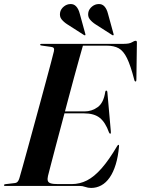

<svg xmlns="http://www.w3.org/2000/svg" viewBox="-32 -916 695 946"><path d="M254.5 -367H384.5Q420 -367 449.2 -388Q478.5 -409 486.5 -463Q487 -466 488.2 -467.8Q489.5 -469.5 491.5 -469.5Q494 -469.5 495.2 -467.8Q496.5 -466 497 -461.5L514 -269.5Q514.5 -263 514.2 -260.8Q514 -258.5 512 -257.5Q510 -257 508.5 -258.2Q507 -259.5 505 -263.5Q487.5 -313 459.8 -335.2Q432 -357.5 382 -357.5H250.5ZM358 0H-6.5Q-9.5 0 -11 -0.8Q-12.5 -1.5 -12.5 -3.5Q-12.5 -5.5 -10.8 -6.8Q-9 -8 -6 -8.5L40.5 -14Q50 -15 55.2 -21.2Q60.5 -27.5 63.5 -38Q69 -57 80 -96Q91 -135 105 -186.5Q119 -238 134.8 -295.5Q150.5 -353 166.2 -410.5Q182 -468 195.5 -518.8Q209 -569.5 219.2 -607.2Q229.5 -645 233.5 -663Q236 -674 232.8 -679Q229.5 -684 219.5 -685L173 -691.5Q169 -692 167.5 -693Q166 -694 166 -696Q166 -698 167.8 -699Q169.5 -700 172.5 -700H578Q605.5 -700 617.8 -707.5Q630 -715 636.5 -715Q643 -715 642.5 -706L640 -525Q640 -520 639.2 -517.2Q638.5 -514.5 636 -514.5Q634 -514.5 632.2 -516.5Q630.5 -518.5 629.5 -523Q611.5 -593 593.8 -629.2Q576 -665.5 552.8 -678.2Q529.5 -691 494 -691H376.5Q370 -669 358.8 -628.5Q347.5 -588 333 -535Q318.5 -482 303 -423.2Q287.5 -364.5 272 -306.2Q256.5 -248 242.8 -196.5Q229 -145 219.2 -106.5Q209.5 -68 204.5 -49.5Q201 -34.5 203.5 -25.5Q206 -16.5 217.8 -12.8Q229.5 -9 253.5 -9H321.5Q361 -9 396.8 -27.2Q432.5 -45.5 468.8 -86.8Q505 -128 545 -196Q549 -202.5 551.5 -202.5Q555.5 -202.5 554.5 -195Q550 -144 538.2 -105.8Q526.5 -67.5 508.5 -41.5Q490.5 -15.5 467.2 -2.8Q444 10 417 10Q401.5 10 388.2 5Q375 0 358 0ZM361 -848.5 388.5 -748.5Q389 -746.5 389 -745Q389 -743.5 388 -742.5Q387 -742 385.5 -742Q384 -742 382.5 -743L299 -796.5Q282.5 -807 271.2 -821Q260 -835 264.5 -856.5Q268.5 -872.5 282.8 -884Q297 -895.5 314.5 -896Q331.5 -897 343.2 -884.5Q355 -872 361 -848.5ZM500 -848.5 527.5 -748.5Q528 -746.5 528 -745Q528 -743.5 527 -742.5Q526 -742 524.5 -742Q523 -742 521.5 -743L438 -796.5Q421.5 -807 410.2 -821.2Q399 -835.5 403.5 -856.5Q407.5 -872.5 421.8 -884Q436 -895.5 453.5 -896Q471 -897 482.5 -884.5Q494 -872 500 -848.5Z"/></svg>

Font: Fraunces 120pt SemiBold
Style: Italic
Weight: 600
Italic angle: -16°
Version: Version 1.000;[b76b70a41]